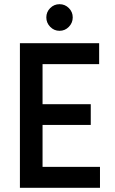

<svg xmlns="http://www.w3.org/2000/svg" viewBox="-20 -896 547 916"><path d="M75 0V-690H453V-590H183V-399H413V-300H183V-100H457V0ZM201 -813Q201 -839 219.5 -857.5Q238 -876 264 -876Q290 -876 308.5 -857.5Q327 -839 327 -813Q327 -787 308.5 -768Q290 -749 264 -749Q238 -749 219.5 -768Q201 -787 201 -813Z"/></svg>

Font: Radio Canada Condensed Medium
Style: Regular
Weight: 500
Width: 3
Designer: Charles Daoud, Etienne Aubert Bonn, Alexandre Saumier Demers, Jacques Le Bailly
Foundry: Radio-Canada
Version: Version 2.104; ttfautohint (v1.8.4.7-5d5b);gftools[0.9.28.de